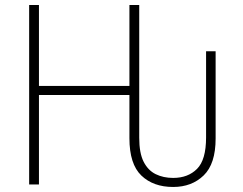

<svg xmlns="http://www.w3.org/2000/svg" viewBox="-20 -734 968 764"><path d="M96 0V-714H135V-392H495V-714H534V-186Q534 -125 551.5 -90.5Q569 -56 599.5 -41Q630 -26 669 -26Q728 -26 764 -62Q800 -98 800 -187V-530H838V-183Q838 -82 790.5 -36Q743 10 669 10Q590 10 542.5 -35.5Q495 -81 495 -184V-356H135V0Z"/></svg>

Font: Noto Sans Disp ExtLt
Style: Regular
Weight: 200
Designer: Monotype Design Team
Foundry: Monotype Imaging Inc.
Version: Version 2.000;GOOG;noto-source:20170915:90ef993387c0